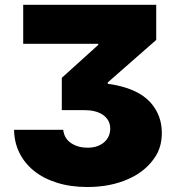

<svg xmlns="http://www.w3.org/2000/svg" viewBox="-20 -565 715 777"><path d="M333.8 191.8Q265.3 191.8 210.6 174.5Q155.9 157.3 117.5 126.4Q79.2 95.5 58.4 53.1Q37.6 10.7 36.9 -39.8H235.8Q240.1 -3.9 267.8 14.2Q295.8 32.7 333.8 32.7Q356.5 32.7 373.8 26.5Q391 20.2 402.7 9.6Q414.4 -1.1 420.3 -14.9Q426.1 -28.8 426.1 -44Q426.1 -62.9 418 -77.1Q409.8 -91.3 395.8 -100.7Q381.7 -110.1 362.9 -114.7Q344.1 -119.3 322.4 -119.3H230.1V-250L377.8 -383.5V-387.8H73.9V-545.5H612.2V-403.4L416.2 -231.5V-225.9Q536.9 -209.5 590.2 -148.8Q634.9 -97.7 634.9 -27Q634.9 24.9 611.5 64.6Q573.2 126.4 501.1 158.7Q427.9 191.8 333.8 191.8Z"/></svg>

Font: Linik Sans Black
Style: Regular
Weight: 900
Designer: Fonts by Rasmus Andersson / Changes by Cristiano Sobral with parts from Marc Monis
Foundry: rsms
Version: Version 3.020; ttfautohint (v1.6)